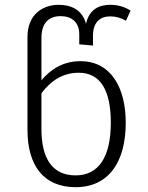

<svg xmlns="http://www.w3.org/2000/svg" viewBox="-20 -765 616 797"><path d="M366 -576V-617C366 -672 395 -697 437 -697C462 -697 481 -691 503 -679L522 -721C498 -736 472 -745 437 -745C393 -745 350 -727 337 -666C321 -727 272 -745 224 -745C157 -745 94 -705 94 -611V-226C94 -78 161 12 294 12C430 12 502 -91 502 -256C502 -397 443 -511 314 -511C240 -511 190 -476 152 -432V-607C152 -670 183 -698 232 -698C275 -698 309 -675 309 -623V-581ZM307 -463C400 -463 440 -385 440 -256C440 -114 390 -37 294 -37C197 -37 152 -107 152 -230V-378C191 -429 239 -463 307 -463Z"/></svg>

Font: FiraGO Light
Style: Regular
Weight: 300
Designer: bBox Type
Foundry: bBox Type GmbH
Version: Version 1.001;PS 001.001;hotconv 1.0.88;makeotf.lib2.5.64775